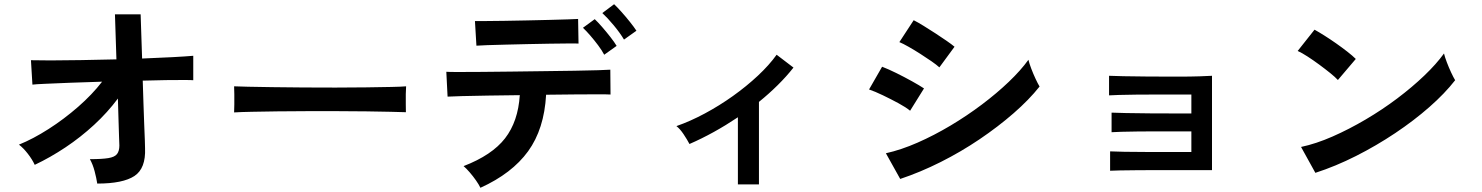

<svg xmlns="http://www.w3.org/2000/svg" viewBox="-20 -849 7040 912"><path d="M442 23Q438 -3 429.5 -35.5Q421 -68 407 -93Q464 -93 494.5 -98Q525 -103 536 -117.5Q547 -132 547 -158Q547 -167 545.5 -199Q544 -231 543 -278.5Q542 -326 540 -381Q491 -315 427 -256Q363 -197 291 -149Q219 -101 145 -66Q133 -92 112 -119Q91 -146 70 -162Q137 -189 210.5 -236Q284 -283 351 -341.5Q418 -400 465 -461Q386 -459 315 -456Q244 -453 195.5 -451Q147 -449 134 -447L127 -563Q157 -562 220 -562Q283 -562 365 -563.5Q447 -565 533 -567L526 -781H648L655 -571Q735 -574 799.5 -577.5Q864 -581 898 -584V-468Q888 -469 853.5 -469Q819 -469 768.5 -468.5Q718 -468 658 -466Q660 -410 661.5 -356.5Q663 -303 665 -258Q667 -213 668 -183Q669 -153 669 -145Q673 -49 618.5 -13Q564 23 442 23Z M1092 -315Q1093 -329 1093 -353Q1093 -377 1093 -401Q1093 -425 1092 -439Q1111 -438 1159.5 -437Q1208 -436 1275.5 -435Q1343 -434 1420 -433.5Q1497 -433 1574 -433Q1651 -433 1719.5 -434Q1788 -435 1838 -436Q1888 -437 1909 -439Q1908 -426 1907.5 -402Q1907 -378 1907.5 -353.5Q1908 -329 1908 -316Q1883 -317 1834.5 -318Q1786 -319 1721.5 -320Q1657 -321 1584.5 -321Q1512 -321 1438 -321Q1364 -321 1297 -320Q1230 -319 1176.5 -318Q1123 -317 1092 -315Z M2262 43Q2255 28 2241 8Q2227 -12 2211 -30.5Q2195 -49 2182 -60Q2317 -112 2379 -192Q2441 -272 2449 -397Q2370 -396 2297.5 -395Q2225 -394 2174 -392.5Q2123 -391 2106 -390L2100 -508Q2112 -507 2157 -507Q2202 -507 2268 -507.5Q2334 -508 2411.5 -509Q2489 -510 2566 -511Q2643 -512 2709.5 -513Q2776 -514 2821.5 -515.5Q2867 -517 2879 -518L2880 -400Q2866 -401 2821 -401Q2776 -401 2712 -400.5Q2648 -400 2574 -399Q2565 -236 2488.5 -130.5Q2412 -25 2262 43ZM2243 -632 2236 -749Q2248 -749 2285.5 -749Q2323 -749 2374.5 -750Q2426 -751 2482.5 -752Q2539 -753 2590.5 -754.5Q2642 -756 2678.5 -757Q2715 -758 2726 -759L2728 -642Q2715 -643 2678.5 -642.5Q2642 -642 2591.5 -641.5Q2541 -641 2486.5 -639.5Q2432 -638 2381.5 -637Q2331 -636 2294 -634.5Q2257 -633 2243 -632ZM2944 -661Q2925 -693 2895 -729Q2865 -765 2841 -787L2897 -829Q2911 -816 2932 -792.5Q2953 -769 2972.5 -744.5Q2992 -720 3003 -703ZM2850 -589Q2839 -610 2821 -634Q2803 -658 2784 -680Q2765 -702 2749 -717L2805 -758Q2819 -745 2839.5 -721.5Q2860 -698 2879.5 -673Q2899 -648 2909 -631Z M3485 27V-292Q3370 -215 3255 -165Q3244 -186 3227 -211.5Q3210 -237 3193 -250Q3259 -273 3328 -310Q3397 -347 3461.5 -393Q3526 -439 3580 -489.5Q3634 -540 3669 -589L3749 -528Q3716 -486 3674 -444.5Q3632 -403 3585 -365V27Z M4256 1 4188 -121Q4260 -137 4338.5 -171.5Q4417 -206 4495 -252.5Q4573 -299 4644 -352.5Q4715 -406 4772 -460.5Q4829 -515 4865 -565Q4869 -548 4878.5 -523Q4888 -498 4899 -474.5Q4910 -451 4918 -438Q4868 -375 4794.5 -311Q4721 -247 4633 -187.5Q4545 -128 4448.5 -79.5Q4352 -31 4256 1ZM4442 -529Q4429 -541 4404.5 -558Q4380 -575 4351 -593.5Q4322 -612 4295.5 -627Q4269 -642 4252 -649L4320 -753Q4340 -743 4367.5 -726Q4395 -709 4423.5 -690.5Q4452 -672 4476.5 -655Q4501 -638 4514 -627ZM4303 -323Q4284 -339 4248 -358.5Q4212 -378 4173.5 -396.5Q4135 -415 4108 -424L4170 -532Q4199 -521 4237.5 -502Q4276 -483 4312 -463Q4348 -443 4369 -429Z M5253 -38V-130Q5273 -129 5321.5 -128Q5370 -127 5437.5 -127Q5505 -127 5581 -127H5639V-225H5585Q5536 -225 5484.5 -225Q5433 -225 5386.5 -224.5Q5340 -224 5306.5 -223Q5273 -222 5260 -221V-314Q5281 -313 5328.5 -312Q5376 -311 5442.5 -310.5Q5509 -310 5585 -310H5639V-400H5574Q5525 -400 5473.5 -400Q5422 -400 5375.5 -399.5Q5329 -399 5295 -398Q5261 -397 5248 -396V-489Q5269 -488 5316.5 -487Q5364 -486 5430.5 -485.5Q5497 -485 5574 -485Q5635 -485 5679 -486.5Q5723 -488 5737 -489V-41H5581Q5531 -41 5479 -41Q5427 -41 5380 -40.5Q5333 -40 5299.5 -39.5Q5266 -39 5253 -38Z M6228 -28 6160 -151Q6231 -166 6309.5 -200.5Q6388 -235 6467 -281.5Q6546 -328 6617 -381.5Q6688 -435 6745.5 -490Q6803 -545 6839 -595Q6843 -578 6852.5 -553Q6862 -528 6873 -504.5Q6884 -481 6892 -468Q6843 -405 6769.5 -340.5Q6696 -276 6607 -216.5Q6518 -157 6421 -108Q6324 -59 6228 -28ZM6335 -469Q6322 -483 6298.5 -502Q6275 -521 6246.5 -542Q6218 -563 6191 -580.5Q6164 -598 6144 -607L6224 -708Q6244 -697 6271 -680Q6298 -663 6326.5 -643Q6355 -623 6380 -603.5Q6405 -584 6420 -569Z"/></svg>

Font: Zen Kaku Gothic New
Style: Bold
Weight: 700
Designer: Yoshimichi Ohira
Foundry: Positype
Version: Version 1.002